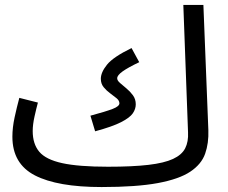

<svg xmlns="http://www.w3.org/2000/svg" viewBox="-20 -734 922 775"><path d="M390 21Q212 21 121 -26Q30 -73 30 -182Q30 -219 39 -260.5Q48 -302 58 -339L133 -320Q127 -298 119.5 -264.5Q112 -231 112 -205Q112 -153 138.5 -121.5Q165 -90 231 -75.5Q297 -61 416 -61Q515 -61 579 -68.5Q643 -76 678.5 -92.5Q714 -109 727.5 -135.5Q741 -162 739 -200L720 -714H801L821 -209Q823 -156 808 -113.5Q793 -71 748 -41Q703 -11 617 5Q531 21 390 21ZM364 -204 345 -267Q408 -284 435 -294.5Q462 -305 462 -317Q462 -328 450.5 -337.5Q439 -347 424.5 -357.5Q410 -368 398.5 -382Q387 -396 387 -416Q387 -442 412 -473Q437 -504 511 -540L542 -483Q496 -461 474.5 -445.5Q453 -430 453 -418Q453 -409 464.5 -399Q476 -389 490.5 -377Q505 -365 516.5 -349.5Q528 -334 528 -313Q528 -294 516 -276.5Q504 -259 469 -241Q434 -223 364 -204Z"/></svg>

Font: TSCustom
Style: Regular
Weight: 400
Designer: Monotype Design Team
Foundry: Monotype Imaging Inc.
Version: Version 2.004; ttfautohint (v1.8.3) -l 8 -r 50 -G 200 -x 14 